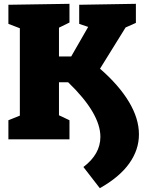

<svg xmlns="http://www.w3.org/2000/svg" viewBox="-20 -730 763 1006"><path d="M504 -370Q603 -284 655.5 -196.5Q708 -109 708 -26Q708 55 657 126.5Q606 198 503 256L417 145Q506 78 506 -13Q506 -136 337 -299H289V-126L344 -100V0H24V-100L84 -124V-582L24 -605V-705L344 -710V-612L289 -585V-434H353L442 -589L395 -605V-705L692 -710V-610L638 -586Z"/></svg>

Font: Bitter Pro Black
Style: Regular
Weight: 900
Designer: Sol Matas, and Bitter project Authors
Foundry: Sol Matas
Version: Version 1.010